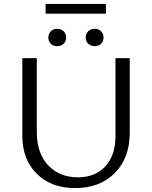

<svg xmlns="http://www.w3.org/2000/svg" viewBox="-20 -955 777 981"><path d="M213 -885V-935H521V-885ZM318 -763Q318 -744 305 -731.5Q292 -719 272 -719Q252 -719 239.5 -731.5Q227 -744 227 -763Q227 -782 239.5 -795Q252 -808 272 -808Q292 -808 305 -795.5Q318 -783 318 -763ZM418 -763Q418 -783 431 -795.5Q444 -808 464 -808Q484 -808 496.5 -795Q509 -782 509 -763Q509 -744 496.5 -731.5Q484 -719 464 -719Q444 -719 431 -731.5Q418 -744 418 -763ZM364 6Q242 6 168 -67Q94 -140 94 -262V-658H168V-282Q168 -172 226 -110.5Q284 -49 378 -49Q467 -49 518.5 -105.5Q570 -162 570 -259V-658H643V-277Q643 -148 566.5 -71Q490 6 364 6Z"/></svg>

Font: EauTestInfant
Style: Regular
Weight: 400
Designer: Christian Thalmann (Catharsis Fonts)
Version: Version 0.001;PS 000.001;hotconv 1.0.88;makeotf.lib2.5.64775